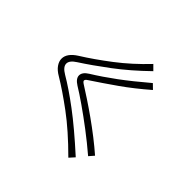

<svg xmlns="http://www.w3.org/2000/svg" viewBox="-214 -1088 1428 1428"><g transform="rotate(45 500.0 -374.0)"><path d="M679 96Q535 -48 414 -137.5Q293 -227 201 -282Q161 -305 141.5 -333Q122 -361 122 -389Q122 -446 196 -493Q297 -556 411 -643Q525 -730 633 -844L671 -806Q550 -688 434 -601Q318 -514 222 -452Q173 -421 173 -388Q173 -354 226 -323Q315 -271 434 -182Q553 -93 716 55ZM775 -16Q698 -82 617.5 -143Q537 -204 466.5 -253Q396 -302 348 -331Q302 -360 302 -393Q302 -427 347 -455Q433 -508 525 -576Q617 -644 731 -741L768 -705Q663 -614 565.5 -545.5Q468 -477 374 -415Q355 -403 355 -392Q355 -383 374 -371Q414 -346 468.5 -310Q523 -274 583 -231.5Q643 -189 701.5 -143.5Q760 -98 809 -55Z"/></g></svg>

Font: Train One
Style: Regular
Weight: 400
Designer: Fontworks Inc.
Foundry: Fontworks Inc.
Version: Version 1.100